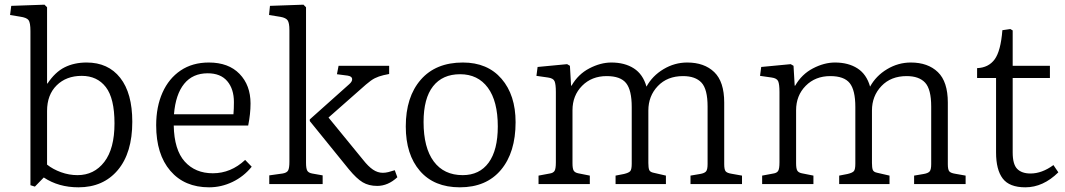

<svg xmlns="http://www.w3.org/2000/svg" viewBox="-20 -786 4548 820"><path d="M129 11 110 5V-653Q110 -689 102 -700Q94 -711 65 -715L23 -722L28 -761L170 -766L181 -755V-432L182 -428Q215 -478 256 -498.5Q297 -519 350 -519Q442 -519 493.5 -453.5Q545 -388 545 -266Q545 -133 483 -59.5Q421 14 315 14Q230 14 167 -28ZM311 -38Q382 -38 425.5 -94.5Q469 -151 469 -259Q469 -366 432 -414Q395 -462 329 -462Q263 -462 222 -421.5Q181 -381 181 -312V-83Q206 -63 240.5 -50.5Q275 -38 311 -38Z M873 14Q768 14 707.5 -56.5Q647 -127 647 -251Q647 -330 674 -390.5Q701 -451 751.5 -485Q802 -519 872 -519Q956 -519 1003 -470.5Q1050 -422 1050 -344Q1050 -300 1040 -250H722Q724 -146 769 -96Q814 -46 889 -46Q966 -46 1027 -103L1055 -74Q1021 -32 973 -9Q925 14 873 14ZM723 -298H977Q978 -310 978.5 -322.5Q979 -335 979 -350Q979 -406 950.5 -439.5Q922 -473 867 -473Q803 -473 766.5 -428Q730 -383 723 -298Z M1130 0V-37L1187 -45Q1205 -48 1210.5 -58Q1216 -68 1216 -95V-657Q1216 -688 1208.5 -699Q1201 -710 1178 -714L1129 -722L1133 -761L1276 -766L1287 -755V-91Q1287 -67 1292 -57.5Q1297 -48 1313 -45L1358 -37V0ZM1591 8Q1555 8 1529 -7.5Q1503 -23 1470 -63L1303 -269V-276L1471 -426Q1485 -438 1484 -449Q1483 -460 1465 -463L1419 -469L1426 -505H1642V-470L1618 -465Q1597 -460 1581 -452Q1565 -444 1543 -425L1383 -284L1531 -103Q1553 -75 1573 -61.5Q1593 -48 1615 -48Q1626 -48 1638.5 -51Q1651 -54 1666 -59L1677 -29Q1637 8 1591 8Z M1944 14Q1834 14 1773.5 -56Q1713 -126 1713 -246Q1713 -372 1777 -445.5Q1841 -519 1957 -519Q2062 -519 2122 -449.5Q2182 -380 2182 -264Q2182 -135 2119.5 -60.5Q2057 14 1944 14ZM1956 -38Q2028 -38 2067 -91.5Q2106 -145 2106 -246Q2106 -354 2063.5 -411.5Q2021 -469 1945 -469Q1870 -469 1829.5 -417.5Q1789 -366 1789 -265Q1789 -155 1832.5 -96.5Q1876 -38 1956 -38Z M2280 0V-36L2328 -45Q2342 -47 2348 -55.5Q2354 -64 2354 -93V-393Q2354 -426 2348.5 -439Q2343 -452 2320 -455L2271 -462L2276 -500L2402 -512L2414 -505L2419 -420H2421Q2449 -469 2497 -494Q2545 -519 2591 -519Q2648 -519 2687 -494Q2726 -469 2741 -416Q2766 -462 2813.5 -490.5Q2861 -519 2915 -519Q2988 -519 3030.5 -478Q3073 -437 3073 -348V-85Q3073 -62 3079 -54.5Q3085 -47 3104 -44L3149 -36V0H2929V-36L2970 -43Q2988 -46 2995 -53.5Q3002 -61 3002 -85V-331Q3002 -405 2976 -433Q2950 -461 2897 -461Q2830 -461 2789.5 -418.5Q2749 -376 2749 -314V-90Q2749 -70 2752.5 -60.5Q2756 -51 2772 -48L2824 -36V0H2609V-36L2645 -43Q2666 -48 2672 -55.5Q2678 -63 2678 -87V-329Q2678 -401 2654 -431Q2630 -461 2571 -461Q2507 -461 2466 -419.5Q2425 -378 2425 -315V-89Q2425 -66 2430 -57.5Q2435 -49 2449 -46L2499 -36V0Z M3235 0V-36L3283 -45Q3297 -47 3303 -55.5Q3309 -64 3309 -93V-393Q3309 -426 3303.5 -439Q3298 -452 3275 -455L3226 -462L3231 -500L3357 -512L3369 -505L3374 -420H3376Q3404 -469 3452 -494Q3500 -519 3546 -519Q3603 -519 3642 -494Q3681 -469 3696 -416Q3721 -462 3768.5 -490.5Q3816 -519 3870 -519Q3943 -519 3985.5 -478Q4028 -437 4028 -348V-85Q4028 -62 4034 -54.5Q4040 -47 4059 -44L4104 -36V0H3884V-36L3925 -43Q3943 -46 3950 -53.5Q3957 -61 3957 -85V-331Q3957 -405 3931 -433Q3905 -461 3852 -461Q3785 -461 3744.5 -418.5Q3704 -376 3704 -314V-90Q3704 -70 3707.5 -60.5Q3711 -51 3727 -48L3779 -36V0H3564V-36L3600 -43Q3621 -48 3627 -55.5Q3633 -63 3633 -87V-329Q3633 -401 3609 -431Q3585 -461 3526 -461Q3462 -461 3421 -419.5Q3380 -378 3380 -315V-89Q3380 -66 3385 -57.5Q3390 -49 3404 -46L3454 -36V0Z M4359 14Q4291 14 4262.5 -23.5Q4234 -61 4234 -135V-453H4153V-495Q4202 -497 4228 -532.5Q4254 -568 4261 -657L4295 -662L4305 -656V-505H4464V-453H4305V-135Q4305 -84 4324.5 -64.5Q4344 -45 4381 -45Q4430 -45 4479 -81L4500 -50Q4435 14 4359 14Z"/></svg>

Font: Literata 12pt Light
Style: Regular
Weight: 300
Designer: Latin by Veronika Burian and Jose Scaglione. Greek by Irene Vlachou. Cyrillic by Vera Evstafieva.
Foundry: TypeTogether
Version: Version 3.002